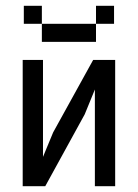

<svg xmlns="http://www.w3.org/2000/svg" viewBox="-20 -645 478 665"><path d="M378.9 -437.5V0H308.6V-335L273.4 -249L136.7 0H58.6V-437.5H128.9V-101.6L164.1 -186.5L302.7 -437.5ZM62.5 -625H125V-562.5H62.5ZM312.5 -625H375V-562.5H312.5ZM312.5 -562.5V-500H125V-562.5Z"/></svg>

Font: Sudo
Style: Bold
Weight: 700
Monospace: yes
Designer: Jens Kutilek
Foundry: Jens Kutilek
Version: Version 0.040